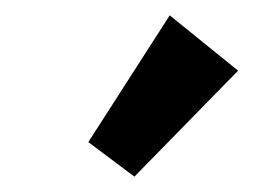

<svg xmlns="http://www.w3.org/2000/svg" viewBox="-20 -845 330 250"><path d="M95 -660 201 -825 290 -753 155 -615Z"/></svg>

Font: Fz Poppins Med
Style: Regular
Weight: 500
Designer: Ninad Kale (Devanagari), Jonny Pinhorn (Latin)
Foundry: Indian Type Foundry
Version: Vit hóa bi Vntype.Com & FontZin.Com